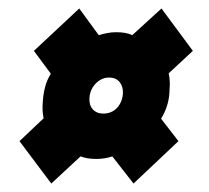

<svg xmlns="http://www.w3.org/2000/svg" viewBox="-20 -527 492 453"><path d="M101 -94 26 -194 83 -248Q79 -265 81 -287Q82 -305 86.5 -322Q91 -339 100 -353L60 -407L167 -507L213 -444Q223 -447 233 -449Q243 -451 254 -451Q265 -451 274.5 -449.5Q284 -448 292 -444L361 -507L435 -407L378 -354Q380 -345 380.5 -335.5Q381 -326 380 -316Q380 -298 375 -280.5Q370 -263 360 -247L401 -194L295 -94L245 -158Q236 -155 226.5 -153.5Q217 -152 207 -152Q196 -152 187 -153.5Q178 -155 170 -158ZM224 -259Q236 -259 246 -264.5Q256 -270 262.5 -281Q269 -292 270 -306Q271 -322 262.5 -333Q254 -344 237 -344Q225 -344 215 -337.5Q205 -331 198.5 -320.5Q192 -310 191 -296Q190 -279 199 -269Q208 -259 224 -259Z"/></svg>

Font: Georama ExtraCondensed Thin ExtraBold
Style: Italic
Weight: 800
Italic angle: -9°
Version: Version 1.001